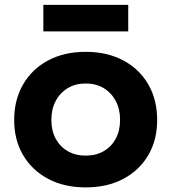

<svg xmlns="http://www.w3.org/2000/svg" viewBox="-20 -782 726 813"><path d="M343 11.5Q251.5 11.5 183.5 -24.8Q115.5 -61 77.8 -125.2Q40 -189.5 40 -274Q40 -359.5 77.8 -424.5Q115.5 -489.5 183.5 -526Q251.5 -562.5 343 -562.5Q434 -562.5 502.2 -526Q570.5 -489.5 608 -424.5Q645.5 -359.5 645.5 -274Q645.5 -189.5 608 -125.2Q570.5 -61 502.5 -24.8Q434.5 11.5 343 11.5ZM343 -123Q386 -123 418.8 -141.8Q451.5 -160.5 470 -194.5Q488.5 -228.5 488.5 -274.5Q488.5 -320 470 -354.8Q451.5 -389.5 418.8 -409Q386 -428.5 343 -428.5Q300 -428.5 267.2 -409Q234.5 -389.5 216 -354.8Q197.5 -320 197.5 -274.5Q197.5 -228.5 216 -194.5Q234.5 -160.5 267.2 -141.8Q300 -123 343 -123ZM523 -761.5V-649H163.5V-761.5Z"/></svg>

Font: Hepta Slab ExtraLight
Style: Bold
Weight: 700
Version: Version 1.102